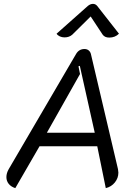

<svg xmlns="http://www.w3.org/2000/svg" viewBox="-20 -962 713 991"><path d="M13 -48Q13 -68 25 -89L373 -684Q388 -709 416 -709Q429 -709 437.5 -702Q446 -695 449 -684L589 -89Q591 -77 591 -71Q591 -43 573 -20.5Q555 2 526 9L482 -207H184L59 9Q37 2 25 -13Q13 -28 13 -48ZM469 -277 392 -622 385 -620 393 -580 222 -277ZM313 -769Q300 -769 289 -774Q278 -779 272 -788L433 -931Q446 -942 460 -942Q473 -942 482 -931L594 -788Q574 -768 544 -768Q521 -768 510 -783L448 -877L353 -783Q337 -769 313 -769Z"/></svg>

Font: K2D Light
Style: Italic
Weight: 300
Italic angle: -10°
Designer: Katatrad Aksorn Co.,Ltd.
Foundry: Cadson Demak Co.,Ltd.
Version: Version 1.000; ttfautohint (v1.6)